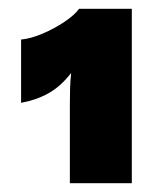

<svg xmlns="http://www.w3.org/2000/svg" viewBox="-20 -724 357 437"><path d="M160 -704H280V-307H139V-486Q139 -506 139.5 -523Q140 -540 142 -558Q118 -527 90 -511.5Q62 -496 28 -490V-634Q50 -636 77 -647.5Q104 -659 127 -674.5Q150 -690 160 -704Z"/></svg>

Font: Prodigy Sans ExtraBold
Style: Regular
Weight: 800
Designer: Wei Huang
Foundry: Wei Huang
Version: Version 1.003; ttfautohint (v1.8.3)